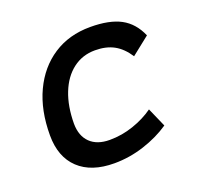

<svg xmlns="http://www.w3.org/2000/svg" viewBox="-100 -637 786 756"><g transform="rotate(-20 293.0 -258.5)"><path d="M271.5 -83Q322.3 -83 370.8 -99.6Q419.4 -116.2 457 -143.1L492.2 -63Q444.3 -30.3 382.8 -10.3Q321.3 9.8 257.3 9.8Q161.1 9.8 108.4 -40Q55.7 -89.8 55.7 -180.2Q55.7 -285.2 92.3 -363Q128.9 -440.9 195.1 -484.1Q261.2 -527.3 350.1 -527.3Q430.2 -527.3 477.5 -502Q524.9 -476.6 549.3 -419.9L473.6 -359.9Q448.2 -398.9 415.5 -416.7Q382.8 -434.6 336.4 -434.6Q283.7 -434.6 243.9 -404.3Q204.1 -374 182.4 -319.3Q160.6 -264.6 160.2 -190.9Q160.6 -139.6 189.7 -111.3Q218.8 -83 271.5 -83Z"/></g></svg>

Font: Cascadia Mono PL
Style: Italic
Weight: 400
Italic angle: -10°
Monospace: yes
Designer: Aaron Bell
Foundry: Saja Typeworks
Version: Version 2404.023; ttfautohint (v1.8.4)